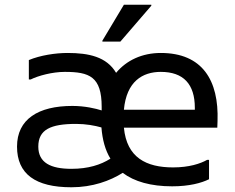

<svg xmlns="http://www.w3.org/2000/svg" viewBox="-20 -780 993 812"><path d="M620 -756V-760H504L413 -608V-604H489ZM660 -556C581 -556 515 -525 471 -472C431 -540 355 -556 266 -556C214 -556 150 -546 102 -526V-444H110C142 -460 202 -476 254 -476C358 -476 410 -456 410 -328V-315V-313C385 -321 339 -332 286 -332C142 -332 52 -276 52 -160C52 -44 130 12 282 12C371 12 445 -15 499 -49C548 -12 618 8 708 8C780 8 832 -6 864 -22V-104H856C828 -88 780 -72 712 -72C599 -72 516 -113 504 -240H899L900 -268C906 -440 836 -556 660 -556ZM804 -316H504C515 -436 583 -476 660 -476C756 -476 804 -424 804 -324ZM142 -160C142 -232 194 -256 302 -256C343 -256 381 -249 409 -241C413 -189 425 -145 447 -109C406 -83 353 -66 282 -66C194 -66 142 -92 142 -160Z"/></svg>

Font: Kufam Arabic Latin Roman Normal
Style: Regular
Weight: 400
Designer: Wael Morcos & Artur Schmal
Version: Version 1.200;PS 001.200;hotconv 1.0.88;makeotf.lib2.5.64775